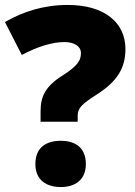

<svg xmlns="http://www.w3.org/2000/svg" viewBox="-20 -744 545 776"><path d="M144 -294V-252H294V-277C294 -308 312 -324 371 -362C454 -415 487 -469 487 -546C487 -653 402 -724 254 -724C156 -724 73 -697 0 -655L68 -522C133 -556 191 -574 240 -574C280 -574 307 -557 307 -530C307 -503 299 -481 233 -439C163 -395 144 -354 144 -294ZM123 -81C123 -15 169 12 226 12C281 12 327 -15 327 -81C327 -150 281 -175 226 -175C169 -175 123 -150 123 -81Z"/></svg>

Font: Noto Sans Arabic UI Bk
Style: Regular
Weight: 900
Designer: Monotype Design Team, Nadine Chahine and Nizar Qandah
Foundry: Monotype Imaging Inc.
Version: Version 2.010